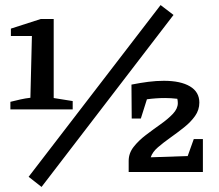

<svg xmlns="http://www.w3.org/2000/svg" viewBox="-20 -679 863 758"><path d="M21 -247V-277Q41 -282 61 -286.5Q81 -291 100 -293L106 -537H23V-566L141 -604H192V-292L267 -280V-247ZM144 59 93 19 614 -659 665 -620ZM488 0V-44Q488 -74 507.5 -99Q527 -124 556 -146Q585 -168 614 -188.5Q643 -209 662.5 -229.5Q682 -250 682 -272Q682 -281 680 -289Q655 -292 632 -292Q596 -292 560 -287L536 -211H500L499 -345Q534 -352 565.5 -356Q597 -360 627 -360Q693 -360 730 -338Q767 -316 767 -274Q767 -245 750 -221Q733 -197 706.5 -176Q680 -155 652.5 -135.5Q625 -116 603.5 -97.5Q582 -79 575 -58L721 -63L745 -130H781V0Z"/></svg>

Font: Piazzolla SemiBold
Style: Regular
Weight: 600
Designer: Juan Pablo del Peral
Foundry: Huerta Tipografica
Version: Version 1.330